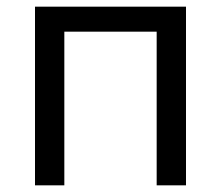

<svg xmlns="http://www.w3.org/2000/svg" viewBox="-20 -556 664 576"><path d="M538 -536V0H450V-461H173V0H85V-536Z"/></svg>

Font: RS Noto Sans
Style: Regular
Weight: 400
Designer: Monotype Design Team
Foundry: Monotype Imaging Inc.
Version: Version 3.10